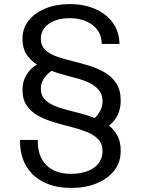

<svg xmlns="http://www.w3.org/2000/svg" viewBox="-20 -730 690 940"><path d="M329 190Q251 190 194.5 162Q138 134 107.5 81.5Q77 29 78 -45H165Q163 33 205.5 77Q248 121 328 121Q373 121 408 108Q443 95 462.5 70Q482 45 482 10Q482 -26 461 -48Q440 -70 405 -84Q370 -98 328.5 -108.5Q287 -119 244.5 -131.5Q202 -144 167.5 -163Q133 -182 111.5 -212.5Q90 -243 90 -291Q90 -330 108.5 -362Q127 -394 161 -414Q128 -435 109 -465Q90 -495 90 -540Q90 -591 120 -629Q150 -667 202.5 -688.5Q255 -710 321 -710Q390 -710 445 -686.5Q500 -663 532 -619Q564 -575 565 -515H478Q478 -554 458 -582Q438 -610 403 -625.5Q368 -641 321 -641Q259 -641 219.5 -613.5Q180 -586 180 -541Q180 -507 201 -486.5Q222 -466 257 -453.5Q292 -441 334 -431Q376 -421 417.5 -408Q459 -395 494 -374.5Q529 -354 550 -321Q571 -288 571 -236Q571 -199 556.5 -168Q542 -137 514 -115Q540 -94 555.5 -64.5Q571 -35 571 9Q571 65 539 105.5Q507 146 452.5 168Q398 190 329 190ZM444 -152Q462 -170 472 -190Q482 -210 482 -234Q482 -265 466.5 -285.5Q451 -306 425.5 -320Q400 -334 367 -343.5Q334 -353 299.5 -362Q265 -371 232 -383Q208 -366 194 -344Q180 -322 180 -296Q180 -266 196.5 -246.5Q213 -227 241 -214.5Q269 -202 304 -193Q339 -184 375.5 -174.5Q412 -165 444 -152Z"/></svg>

Font: Azeret Mono Thin Light
Style: Regular
Weight: 300
Version: Version 1.002